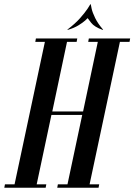

<svg xmlns="http://www.w3.org/2000/svg" viewBox="-82 -879 629 899"><path d="M86.2 -699H279.8L276.8 -683H231.8L162.8 -357H307L376 -683H331L334 -699H527.5L524.5 -683H479.5L337.5 -16H382.5L379.5 0H186L189 -16H234L303 -341H158.8L89.8 -16H134.8L131.8 0H-61.8L-58.8 -16H-13.8L128.2 -683H83.2ZM235.8 -739.2 233 -740Q270.5 -768.5 293.4 -794.5Q316.2 -820.5 328 -838.2Q339.8 -856 341 -859H343L329.5 -795.2Q328.2 -793.2 316.9 -783Q305.5 -772.8 285.4 -760.4Q265.2 -748 235.8 -739.2ZM398.2 -739.2Q360 -752.8 344.8 -772.4Q329.5 -792 327.5 -795.2L341 -859H343Q343.2 -856 347.1 -838.2Q351 -820.5 363.6 -794.5Q376.2 -768.5 401 -740Z"/></svg>

Font: Emberly Black
Style: Italic
Weight: 900
Italic angle: -12°
Designer: Rajesh Rajput
Foundry: Rajesh Rajput
Version: Version 1.000